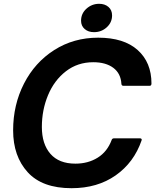

<svg xmlns="http://www.w3.org/2000/svg" viewBox="-20 -975 816 1009"><path d="M49 -290Q49 -424 106 -535.5Q163 -647 265 -712Q367 -777 496 -777Q631 -777 703.5 -712Q776 -647 776 -536Q776 -524 766 -524H629Q619 -524 618 -534Q615 -589 575.5 -618.5Q536 -648 470 -648Q388 -648 326.5 -600.5Q265 -553 232.5 -475Q200 -397 200 -308Q200 -218 245 -166.5Q290 -115 376 -115Q443 -115 493.5 -146.5Q544 -178 567 -240Q570 -248 579 -248H716Q721 -248 723.5 -245Q726 -242 724 -237Q684 -121 588 -53.5Q492 14 356 14Q202 14 125.5 -70Q49 -154 49 -290ZM406 -866Q406 -904 434.5 -929.5Q463 -955 501 -955Q531 -955 550 -938.5Q569 -922 569 -894Q569 -857 541 -831.5Q513 -806 474 -806Q444 -806 425 -822.5Q406 -839 406 -866Z"/></svg>

Font: Open Sauce Two
Style: Bold Italic
Weight: 700
Italic angle: -10°
Designer: Alfredo Marco Pradil
Foundry: Creative Sauce Fz LLC
Version: Version 1.477